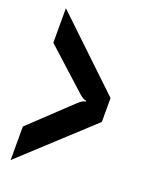

<svg xmlns="http://www.w3.org/2000/svg" viewBox="-117 -704 510 694"><g transform="rotate(20 138.0 -357.0)"><path d="M13.7 -649.4 276.4 -399.4V-307.6L13.7 -65.4V-194.3L169.9 -341.8Q185.5 -356.4 196.3 -356.4V-360.4Q186.5 -360.4 169.9 -375L13.7 -516.6Z"/></g></svg>

Font: Vancouver Drive
Style: Bold
Weight: 700
Designer: Valery Zaveryaev
Foundry: Cyreal (www.cyreal.org)
Version: Version 1.01